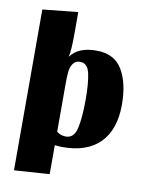

<svg xmlns="http://www.w3.org/2000/svg" viewBox="-98 -788 797 1050"><g transform="rotate(10 300.5 -263.5)"><path d="M241 -470Q284 -530 384 -530Q485 -530 529 -456.5Q573 -383 573 -262Q573 -125 501.5 -51.5Q430 22 294 22Q273 22 250 19V180L54 193V-700L250 -720V-600Q250 -507 241 -470ZM250 -319V-56Q271 -38 301 -38Q347 -38 360 -98Q373 -158 373 -257Q373 -348 361 -401Q349 -454 308 -454Q281 -454 268 -434Q255 -414 252.5 -387.5Q250 -361 250 -319Z"/></g></svg>

Font: Sansita ExtraBold
Style: Regular
Weight: 800
Designer: Pablo Cosgaya
Foundry: Omnibus-Type
Version: Version 1.006